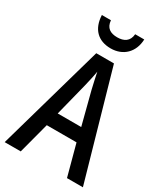

<svg xmlns="http://www.w3.org/2000/svg" viewBox="-223 -1021 972 1118"><g transform="rotate(30 263.0 -462.0)"><path d="M405 -924H344C340 -874 306 -856 262 -856C216 -856 185 -874 181 -924H120C124 -832 176 -781 261 -781C344 -781 402 -837 405 -924ZM419 0H526L322 -715H203L0 0H108L163 -208H363ZM286 -516 342 -299H184L239 -517C246 -547 257 -592 262 -625C268 -594 278 -551 286 -516Z"/></g></svg>

Font: Noto Sans Tamil Condensed Medium
Style: Regular
Weight: 500
Width: 3
Designer: Jelle Bosma - Monotype Design Team
Foundry: Monotype Imaging Inc.
Version: Version 2.004